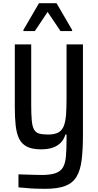

<svg xmlns="http://www.w3.org/2000/svg" viewBox="-20 -877 618 1206"><path d="M265 309Q233 309 203 308Q173 307 146 304Q119 301 96 300V218Q116 219 139.5 219.5Q163 220 189 221Q215 222 243 222Q296 222 328 211Q360 200 375 175Q390 150 394 106.5Q398 63 398 0V-32H391Q381 0 361 20Q341 40 311 50.5Q281 61 237 61Q182 61 149 44Q116 27 100 -6Q84 -39 78.5 -88.5Q73 -138 73 -206V-598H176V-222Q176 -160 179.5 -121Q183 -82 194 -63Q205 -44 226 -38Q247 -32 282 -32Q324 -32 347.5 -45.5Q371 -59 381.5 -87.5Q392 -116 395 -159Q398 -202 398 -260V-598H501V-30Q501 62 493 127Q485 192 461 232.5Q437 273 389.5 291Q342 309 265 309ZM127 -682V-689L225 -857H335L433 -689V-682H360L279 -802L199 -682Z"/></svg>

Font: Farlight84_Sys_V01
Style: Regular
Weight: 400
Designer: Ryoko NISHIZUKA  (kana, bopomofo & ideographs); Paul D. Hunt (Latin, Greek & Cyrillic); Sandoll Communications , Soo-you
Foundry: Adobe
Version: Version 2.004;October 29, 2024;FontCreator 14.0.0.2814 64-bi